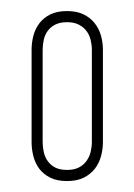

<svg xmlns="http://www.w3.org/2000/svg" viewBox="-20 -730 243 347"><path d="M57.1 -473.1Q57.1 -464.4 59.1 -455.3Q61 -446.3 66.2 -439Q71.3 -431.6 79.8 -427.2Q88.4 -422.9 101.1 -422.9Q113.8 -422.9 122.3 -427.2Q130.9 -431.6 136.2 -439Q141.6 -446.3 143.8 -455.3Q146 -464.4 146 -473.1V-640.1Q146 -648.9 143.8 -658Q141.6 -667 136.2 -674.1Q130.9 -681.2 122.3 -685.5Q113.8 -689.9 101.1 -689.9Q88.4 -689.9 79.8 -685.5Q71.3 -681.2 66.2 -674.1Q61 -667 59.1 -658Q57.1 -648.9 57.1 -640.1ZM166 -473.1Q166 -460.4 162.6 -447.8Q159.2 -435.1 151.4 -425Q143.6 -415 131.3 -408.9Q119.1 -402.8 101.1 -402.8Q83 -402.8 70.8 -408.9Q58.6 -415 51 -425Q43.5 -435.1 40.3 -447.8Q37.1 -460.4 37.1 -473.1V-640.1Q37.1 -652.8 40.3 -665.3Q43.5 -677.7 51 -687.7Q58.6 -697.8 70.8 -703.9Q83 -710 101.1 -710Q119.1 -710 131.3 -703.9Q143.6 -697.8 151.4 -687.7Q159.2 -677.7 162.6 -665.3Q166 -652.8 166 -640.1Z"/></svg>

Font: Wire One
Style: Regular
Weight: 400
Designer: Alexei Vanyashin, Gayaneh Bagdasaryan
Foundry: Cyreal Type Foundry
Version: Version 1.000